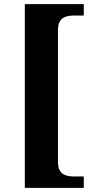

<svg xmlns="http://www.w3.org/2000/svg" viewBox="-20 -780 462 928"><path d="M100 128H385V73H342C297 73 260 64 260 1V-633C260 -696 297 -705 342 -705H385V-760H100Z"/></svg>

Font: Noto Serif Hentaigana Bold
Style: Regular
Weight: 700
Designer: Kazuhiro Yamada
Foundry: nipponia
Version: Version 1.000